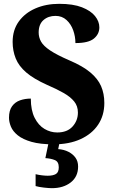

<svg xmlns="http://www.w3.org/2000/svg" viewBox="-20 -744 596 1003"><path d="M261 10Q190 10 144.5 -3Q99 -16 73 -37Q47 -58 37 -82.5Q27 -107 27 -129Q27 -167 43 -189Q59 -211 85 -220Q111 -229 141 -229Q141 -168 161 -128.5Q181 -89 212.5 -70.5Q244 -52 279 -52Q331 -52 359 -83Q387 -114 387 -156Q387 -190 367.5 -214Q348 -238 312 -258.5Q276 -279 225 -301Q156 -332 117 -365.5Q78 -399 62 -439Q46 -479 46 -525Q46 -587 78 -631.5Q110 -676 165 -700Q220 -724 289 -724Q362 -724 408 -706Q454 -688 476.5 -660Q499 -632 499 -601Q499 -566 470.5 -542.5Q442 -519 374 -519Q374 -553 362.5 -585.5Q351 -618 327.5 -639.5Q304 -661 270 -661Q232 -661 207 -639Q182 -617 182 -574Q182 -549 194.5 -526.5Q207 -504 242 -480.5Q277 -457 344 -428Q412 -399 451.5 -366Q491 -333 508 -294Q525 -255 525 -206Q525 -141 492.5 -92.5Q460 -44 400.5 -17Q341 10 261 10ZM251 239Q236 239 209.5 236Q183 233 166 228V166Q183 170 200 172Q217 174 229 174Q257 174 272 165Q287 156 287 130Q287 101 267 92.5Q247 84 217 82L236 -9H293L284 35Q314 37 337.5 49Q361 61 374.5 80Q388 99 388 126Q388 179 349.5 209Q311 239 251 239Z"/></svg>

Font: Noto Serif Khmer SemiCondensed ExtraBold
Style: Regular
Weight: 800
Width: 4
Designer: Danh Hong and the Monotype Design Team
Foundry: Monotype Imaging Inc.
Version: Version 2.004